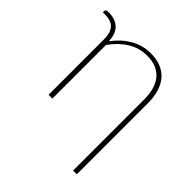

<svg xmlns="http://www.w3.org/2000/svg" viewBox="-184 -634 946 946"><g transform="rotate(45 289.0 -161.0)"><path d="M495 178.5H469V-315.5Q469 -354 460.5 -384.5Q452 -415 434.2 -436.2Q416.5 -457.5 389.8 -468.8Q363 -480 327 -480Q273 -480 227 -451.8Q181 -423.5 146 -373.5V0H119.5V-383.5Q119.5 -432.5 99.5 -454.5Q79.5 -476.5 37 -476.5H21.5V-487.5Q21.5 -491.5 26.2 -494.2Q31 -497 42 -497Q86.5 -497 113.5 -473.2Q140.5 -449.5 143 -396.5Q178 -444.5 226.2 -472.8Q274.5 -501 332 -501Q373 -501 403.5 -488.2Q434 -475.5 454.2 -451.8Q474.5 -428 484.8 -393.5Q495 -359 495 -315.5Z"/></g></svg>

Font: Lato Thin
Style: Regular
Weight: 200
Designer: Lukasz Dziedzic
Foundry: tyPoland Lukasz Dziedzic
Version: Version 2.007; 2014-02-27